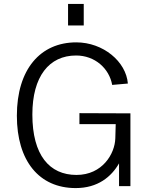

<svg xmlns="http://www.w3.org/2000/svg" viewBox="-20 -949 773 979"><path d="M407 -929H327V-819H407ZM366 10C479 10 548 -48 587 -116V0H645V-371L385 -372V-316H570L568 -244C566 -165 502 -57 370 -57C232 -57 145 -158 145 -365C145 -559 230 -666 368 -666C464 -666 537 -600 552 -516L632 -523C623 -635 506 -733 369 -733C186 -733 66 -596 66 -359C66 -129 179 10 366 10Z"/></svg>

Font: United Sans Light
Style: Regular
Weight: 300
Designer: Pablo Impallari, Rodrigo Fuenzalida (Modified by Dan O. Williams)
Version: Version 1.000;PS 001.000;hotconv 1.0.88;makeotf.lib2.5.64775